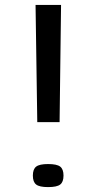

<svg xmlns="http://www.w3.org/2000/svg" viewBox="-20 -760 393 783"><path d="M132 -262 125 -740H229L223 -262ZM114 -44Q114 -70 127.5 -80.5Q141 -91 176 -91Q212 -91 225.5 -80.5Q239 -70 239 -44Q239 -18 225.5 -7.5Q212 3 176 3Q141 3 127.5 -7.5Q114 -18 114 -44Z"/></svg>

Font: Georama ExtraExtended
Style: Regular
Weight: 400
Width: 8
Designer: Jean-Baptiste Levee
Foundry: Production Type
Version: Version 1.000